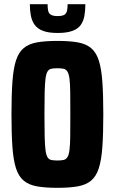

<svg xmlns="http://www.w3.org/2000/svg" viewBox="-20 -892 551 920"><path d="M255 8Q197 8 157.5 1Q118 -6 93.5 -26.5Q69 -47 56.5 -86Q44 -125 39.5 -188Q35 -251 35 -344Q35 -437 39.5 -500Q44 -563 56.5 -602Q69 -641 93.5 -661.5Q118 -682 157.5 -689Q197 -696 255 -696Q313 -696 352.5 -689Q392 -682 416.5 -661.5Q441 -641 453.5 -602Q466 -563 470.5 -500Q475 -437 475 -344Q475 -251 470.5 -188Q466 -125 453.5 -86Q441 -47 416.5 -26.5Q392 -6 352.5 1Q313 8 255 8ZM255 -123Q273 -123 284.5 -125.5Q296 -128 303 -139Q310 -150 313 -173.5Q316 -197 316.5 -238.5Q317 -280 317 -344Q317 -408 316.5 -449.5Q316 -491 313 -514.5Q310 -538 303 -549Q296 -560 284.5 -562.5Q273 -565 255 -565Q237 -565 225.5 -562.5Q214 -560 207.5 -549Q201 -538 198 -514.5Q195 -491 194 -449.5Q193 -408 193 -344Q193 -280 194 -238.5Q195 -197 198 -173.5Q201 -150 207.5 -139Q214 -128 225.5 -125.5Q237 -123 255 -123ZM256 -734Q213 -734 186.5 -744Q160 -754 146.5 -772.5Q133 -791 128 -816.5Q123 -842 123 -872H208Q208 -852 211 -839.5Q214 -827 224.5 -821Q235 -815 256 -815Q278 -815 288 -821Q298 -827 301 -840Q304 -853 304 -872H389Q389 -842 384.5 -816.5Q380 -791 367 -772.5Q354 -754 327 -744Q300 -734 256 -734Z"/></svg>

Font: Saira Condensed ExtraBold
Style: Regular
Weight: 800
Width: 3
Designer: Hector Gatti with collaboration of the Omnibus-Type team
Foundry: Omnibus-Type
Version: Version 1.101